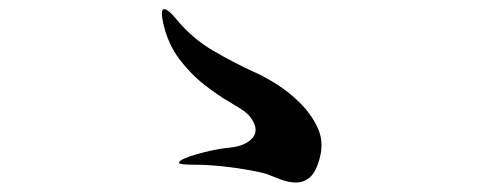

<svg xmlns="http://www.w3.org/2000/svg" viewBox="-20 -587 1040 415"><path d="M333 -536Q343 -492 367.5 -459.5Q392 -427 421.5 -404Q451 -381 476 -366.5Q501 -352 510 -345Q525 -333 530.5 -317Q536 -301 526 -289Q510 -271 477 -268Q444 -265 403 -253Q392 -250 379 -244.5Q366 -239 367 -235Q368 -231 398 -231Q428 -231 461 -227.5Q494 -224 520.5 -219Q547 -214 556 -211Q569 -206 585.5 -199.5Q602 -193 619 -192.5Q636 -192 650 -204Q664 -216 672 -249Q680 -282 666.5 -311Q653 -340 629 -364Q605 -388 578 -405Q551 -422 530 -431Q488 -450 441.5 -477Q395 -504 359 -548Q350 -559 342 -564.5Q334 -570 331 -564.5Q328 -559 333 -536Z"/></svg>

Font: Shippori Mincho TTF
Style: Regular
Weight: 400
Version: Version 2.100